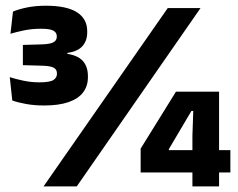

<svg xmlns="http://www.w3.org/2000/svg" viewBox="-20 -668 854 688"><path d="M138 -290Q103 -290 72.8 -295.5Q42.5 -301 24 -308L15 -391.5Q37 -384.5 64.2 -378.8Q91.5 -373 121 -373Q158.5 -373 171.2 -381.2Q184 -389.5 184 -403V-405Q184 -411.5 181.5 -416.5Q179 -421.5 173.5 -424.8Q168 -428 158.2 -430Q148.5 -432 134 -432.5L62 -434.5V-507L131 -509Q159.5 -510 171.5 -516.5Q183.5 -523 183.5 -536.5V-538Q183.5 -551.5 171.2 -558.2Q159 -565 127 -565Q94 -565 65.5 -559Q37 -553 17.5 -547L26.5 -626.5Q48 -635.5 78 -641.5Q108 -647.5 144.5 -647.5Q219 -647.5 255.8 -624Q292.5 -600.5 292.5 -556.5V-552Q292.5 -522 275.5 -502.8Q258.5 -483.5 221.5 -478.5V-466L215 -476Q258 -470.5 276.5 -450Q295 -429.5 295 -395.5V-390.5Q295 -360 278 -337.2Q261 -314.5 226 -302.2Q191 -290 138 -290ZM136 0 581 -639H698.5L255 0ZM669.5 0V-181.5L672.5 -270.5H666L585 -133.5V-102L540.5 -130H805.5V-50H484V-135.5L610.5 -339.5H765V0Z"/></svg>

Font: Anek Telugu
Style: Bold
Weight: 700
Designer: Omkar Bhoir (Telugu), Yesha Goshar (Latin)
Foundry: Ek Type
Version: Version 1.003